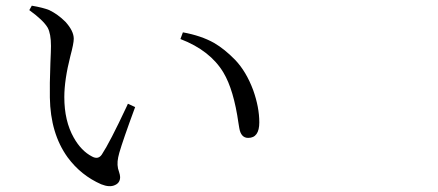

<svg xmlns="http://www.w3.org/2000/svg" viewBox="-20 -686 1540 675"><path d="M335.9 -38.1Q264.6 -69.3 217.8 -132.8Q157.2 -216.8 155.3 -342.8Q154.3 -386.7 157.2 -464.8Q159.2 -507.8 159.2 -524.4Q159.2 -567.4 147.5 -588.9Q131.8 -615.2 83 -650.4L91.8 -666Q131.8 -659.2 153.3 -650.4Q183.6 -635.7 210 -609.4Q239.3 -577.1 239.3 -549.8Q239.3 -533.2 227.5 -489.3Q206.1 -405.3 206.1 -344.7Q206.1 -260.7 239.3 -202.1Q265.6 -155.3 303.7 -135.7Q325.2 -124 337.9 -142.6Q366.2 -185.5 424.8 -310.5Q427.7 -317.4 429.7 -321.3L455.1 -309.6Q449.2 -292 435.5 -255.9Q399.4 -155.3 395.5 -132.8Q389.6 -104.5 398.4 -82Q402.3 -70.3 402.3 -63.5Q402.3 -43 383.8 -35.2Q365.2 -26.4 335.9 -38.1ZM852.5 -201.2Q827.1 -201.2 821.3 -235.4Q820.3 -240.2 818.4 -252.9Q801.8 -370.1 765.6 -430.7Q718.8 -508.8 614.3 -548.8L623 -572.3Q687.5 -560.5 732.4 -535.2Q769.5 -513.7 806.6 -475.6Q845.7 -434.6 870.1 -369.1Q891.6 -308.6 891.6 -255.9Q891.6 -201.2 852.5 -201.2Z"/></svg>

Font: Bpmf GenYo Min R
Style: R
Weight: 400
Foundry: But Ko
Version: Version 1.320